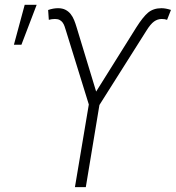

<svg xmlns="http://www.w3.org/2000/svg" viewBox="-20 -771 724 791"><path d="M178.3 -729.8Q199.2 -737.2 219.1 -737.2Q237.2 -737.2 249.8 -730.6Q262.4 -724.1 271.1 -713.1Q279.8 -702.1 285.5 -687.9Q291.2 -673.7 295.8 -658L376.1 -393.8L541.5 -658Q568.9 -701.3 590.2 -719.1Q612.2 -737.2 645.2 -737.2Q662.3 -737.2 684.3 -730.1L668.3 -689.3Q659.8 -692.8 646 -692.8Q629.3 -692.8 614.7 -682.4Q600.1 -671.9 583.1 -644.5L389.6 -338.4L333.5 0H288.7L345.9 -340.6L251.8 -644.5Q248.9 -654.1 245.9 -662.8Q242.9 -671.5 237.9 -678.3Q233 -685 225.5 -688.9Q218 -692.8 206.3 -692.8Q193.2 -692.8 181.1 -689.3ZM37.3 -586.6 81.7 -751.1H131L68.2 -586.6Z"/></svg>

Font: Inter P Extra Light
Style: Italic
Weight: 200
Italic angle: 9.39999°
Designer: Rasmus Andersson
Foundry: rsms
Version: Version 3.018;git-588b23468